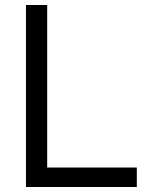

<svg xmlns="http://www.w3.org/2000/svg" viewBox="-20 -749 595 769"><path d="M84 0V-729H169V-54L149 -78H528V0Z"/></svg>

Font: Mona Sans ExtraLight
Style: Regular
Weight: 400
Version: Version 2.000